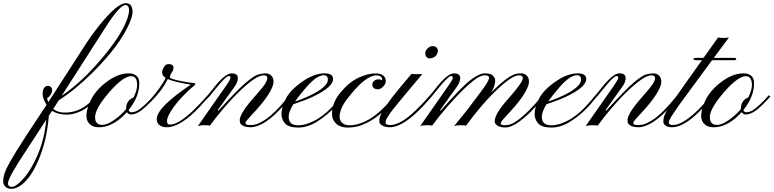

<svg xmlns="http://www.w3.org/2000/svg" viewBox="-326 -791 4815 1195"><path d="M-276.9 351.6Q-276.4 360.4 -270.5 366.2Q-264.6 372.1 -252.9 372.1Q-225.6 372.1 -177.2 317.4Q-129.4 262.7 -88.9 166.5Q-48.8 70.3 -38.1 -45.9L-202.6 206.1L-241.7 270.5Q-276.9 331.5 -276.9 351.6ZM455.1 -759.8Q419.9 -759.8 333.5 -625L57.6 -194.3Q198.7 -290.5 335.9 -461.4Q436.5 -586.4 467.3 -677.7Q486.3 -734.4 469.7 -752.9Q463.9 -759.8 455.1 -759.8ZM-254.4 384.3Q-278.3 384.8 -292 371.1Q-305.7 357.4 -306.2 340.8Q-307.1 307.1 -290 268.1Q-272.9 229 -226.1 152.8L-165 56.6L-36.1 -138.7Q-65.4 -184.1 -59.6 -222.2Q-57.6 -237.3 -48.8 -247.1Q-40 -256.8 -28.3 -256.8Q-16.6 -256.8 -8.8 -249Q-1 -241.2 -1.5 -228Q-2 -214.8 -11.7 -200.2Q-21.5 -185.5 -33.2 -179.7Q-31.2 -168.9 -24.9 -155.8L214.8 -527.3Q246.1 -575.7 288.1 -627.9Q402.3 -771 456.5 -771Q497.1 -771.5 499 -720.7Q500 -694.3 480.5 -648.4Q421.4 -509.3 250 -338.9Q141.6 -231.4 40 -167L5.4 -113.3Q28.3 -93.3 66.4 -90.8Q136.7 -86.4 198.7 -126Q233.9 -148.9 273.4 -197.8L284.7 -189.9Q279.3 -185.1 270 -173.8Q227.5 -122.1 173.8 -97.7Q120.6 -73.2 72.3 -78.1Q23.9 -83 -2 -101.6L-22 -70.3Q-35.6 105.5 -103.5 242.2Q-147.5 331.1 -202.1 366.2Q-230 384.3 -254.4 384.3Z M309.6 -13.7Q341.3 -13.7 385.3 -44.9Q429.2 -76.2 459 -112.3V-114.3Q459 -155.8 490.2 -176.8Q498.5 -182.6 505.9 -185.1Q529.3 -234.9 527.8 -266.6Q524.9 -316.9 490.7 -316.9Q433.1 -316.9 329.1 -187Q262.2 -103 266.1 -56.2Q266.1 -29.3 287.6 -17.6Q295.4 -13.7 309.6 -13.7ZM490.2 -78.6Q472.2 -78.6 463.9 -93.3Q405.8 -27.3 338.4 -5.9Q315.9 1 285.2 1Q254.4 1 233.4 -17.6Q193.8 -51.8 227.1 -140.6Q260.3 -229.5 352.5 -292Q415.5 -334.5 475.6 -334.5Q502 -335 520.5 -321.3Q539.1 -307.6 540.5 -282.2Q545.4 -194.3 474.6 -106.4Q477.5 -92.3 493.2 -92.3Q517.6 -92.3 544.9 -112.8Q571.8 -133.3 602.5 -165L621.1 -185.5Q628.9 -194.8 632.3 -198.2L643.1 -189.9Q636.7 -184.1 627 -173.3Q617.2 -162.6 605 -150.4L579.1 -125Q528.8 -78.6 490.2 -78.6Z M705.1 -305.7Q665.5 -331.1 697.3 -377.9Q706.5 -391.6 723.1 -392.1Q753.9 -392.1 753.9 -369.6Q753.9 -358.4 749.5 -350.6L740.7 -335.4Q731.9 -324.2 731.9 -309.6Q731.9 -300.8 790.5 -288.6Q849.1 -276.4 869.6 -275.4Q890.1 -274.4 890.1 -268.6Q889.6 -262.7 874 -250.5Q839.4 -222.7 801.8 -181.6Q764.2 -140.6 738.8 -100.6Q713.4 -60.5 713.4 -38.1Q712.9 -15.6 732.4 -15.6Q782.7 -15.6 870.1 -97.2L912.6 -139.6Q932.1 -159.7 946.3 -175.8L966.3 -198.2L976.1 -189.9Q966.8 -181.6 951.2 -164.1L916 -125Q796.9 1 710.9 1Q682.6 1 666 -12.7Q649.4 -26.4 649.4 -49.3Q649.4 -122.1 861.3 -264.2Q757.8 -281.2 718.3 -298.8Q686 -232.4 619.1 -163.6Q603.5 -147.5 599.6 -146Q595.7 -144.5 595.2 -143.6Q594.2 -142.6 593.8 -146.5Q592.8 -151.9 595.7 -155.3Q675.8 -245.6 705.1 -305.7Z M905.8 -6.8 1075.2 -249Q1106.9 -293.5 1108.4 -305.7Q1109.9 -317.9 1097.7 -317.9Q1079.6 -317.9 1007.8 -228.5L976.6 -189.9Q972.7 -188.5 968.8 -192.4Q964.8 -196.3 966.3 -198.2Q980.5 -212.9 998 -236.3Q1073.2 -334 1115.2 -334.5Q1168.9 -334.5 1149.4 -279.3Q1145.5 -267.6 1132.3 -249L1029.8 -106.4L1032.2 -101.1Q1155.3 -236.3 1206.1 -278.3Q1256.8 -320.3 1280.3 -327.1Q1304.7 -334 1326.7 -334.5Q1348.6 -334.5 1362.8 -320.3Q1377 -306.2 1376.5 -280.3Q1376 -254.4 1345.7 -205.1Q1314.5 -155.3 1259.8 -96.7Q1205.1 -38.1 1203.6 -32.2Q1202.1 -26.4 1202.1 -23.9Q1202.1 -12.7 1232.4 -12.7Q1262.7 -12.7 1288.1 -25.4Q1314.5 -38.1 1339.8 -56.6Q1365.2 -76.2 1387.7 -98.6Q1410.2 -121.1 1428.2 -141.6Q1446.3 -162.1 1458.5 -177.7Q1470.7 -193.4 1475.1 -198.2L1485.4 -189.9Q1480.5 -184.6 1467.8 -168.5Q1455.1 -152.3 1436.5 -131.3Q1317.9 1 1232.4 1Q1188.5 1 1171.4 -21Q1166 -27.8 1166 -44.4Q1166 -61 1185.5 -94.7Q1205.1 -128.4 1255.9 -186Q1307.1 -243.7 1322.8 -267.6Q1337.9 -292 1337.9 -304.7Q1337.9 -322.3 1314.5 -322.3Q1266.1 -322.3 1154.8 -212.9Q1098.6 -158.2 1025.9 -68.8L980.5 -9.3Q967.3 -11.7 946.3 -11.7Q925.3 -11.7 905.8 -6.8Z M1714.8 -295.4Q1714.8 -322.8 1689.5 -322.8Q1644.5 -322.8 1577.1 -244.1Q1530.3 -189.5 1510.7 -159.2Q1658.2 -210.9 1700.7 -262.2Q1714.8 -279.3 1714.8 -295.4ZM1692.9 -334.5Q1744.6 -334.5 1747.1 -302.2Q1750.5 -250 1620.1 -188.5Q1572.3 -166 1499.5 -142.1Q1470.7 -94.7 1470.7 -65.4Q1470.7 -36.1 1486.3 -23.4Q1502 -10.7 1531.2 -11.2Q1560.5 -11.2 1594.7 -23.9Q1628.9 -36.6 1659.2 -56.2Q1689.5 -75.7 1713.9 -98.6Q1738.3 -121.6 1756.8 -142.6Q1775.4 -163.1 1788.1 -178.7Q1799.8 -194.3 1804.2 -198.2L1814.5 -189.9Q1807.6 -184.6 1794.9 -168Q1782.2 -151.4 1762.7 -129.9Q1710.4 -73.7 1649.9 -35.6Q1589.8 2.9 1530.8 2.9Q1471.7 2.9 1448.7 -22Q1402.8 -71.8 1449.2 -168.9Q1469.2 -211.9 1509.8 -247.1Q1609.4 -334 1692.9 -334.5Z M2017.1 -321.8Q1946.3 -321.8 1834 -174.3Q1787.6 -112.8 1787.6 -63Q1787.6 -41.5 1803.7 -26.4Q1819.3 -11.2 1851.6 -11.2Q1883.8 -11.2 1919.9 -24.4Q1956.1 -37.6 1986.3 -57.6Q2017.1 -78.1 2042.5 -101.6Q2067.9 -125 2086.4 -145.5Q2105 -166 2115.7 -181.2Q2126.5 -195.8 2128.4 -198.2L2139.2 -189.9L2126 -172.4Q2034.2 -51.8 1920.9 -10.7Q1882.8 2.9 1837.4 2.9Q1792 2.9 1766.1 -21.5Q1740.2 -45.9 1740.2 -82Q1740.2 -151.9 1793.9 -216.3Q1847.7 -280.8 1907.2 -308.1Q1965.8 -335 2012.7 -334Q2059.6 -333 2071.3 -304.7Q2083 -276.4 2058.6 -252Q2042.5 -235.4 2027.3 -235.4Q1992.2 -235.4 1991.2 -264.2Q1991.2 -278.3 2002 -287.1Q2023.9 -305.2 2052.7 -291.5V-293.5Q2051.8 -321.8 2017.1 -321.8Z M2102.5 -12.7Q2166 -12.7 2259.3 -102.1L2303.2 -146Q2322.8 -167 2335.4 -181.6Q2348.1 -196.3 2350.6 -198.7L2360.4 -189.9Q2356 -184.6 2342.3 -168.9Q2328.6 -153.3 2308.6 -131.8Q2183.1 1 2101.1 1Q2070.8 1 2052.7 -9.8Q2034.7 -20.5 2034.7 -35.2Q2034.7 -49.3 2037.6 -60.5Q2050.3 -108.4 2160.2 -242.2L2235.4 -331.1Q2241.2 -329.6 2259.3 -329.6H2282.2Q2294.9 -329.6 2302.7 -330.6Q2141.1 -137.7 2120.6 -111.3Q2100.1 -85 2087.4 -64Q2073.7 -43.9 2073.7 -28.3Q2073.7 -12.7 2102.5 -12.7ZM2348.1 -427.7Q2336.4 -427.7 2328.6 -436.5Q2320.8 -445.3 2320.8 -460.4Q2320.8 -476.1 2335.4 -489.7Q2350.1 -503.9 2366.7 -503.9Q2383.3 -503.9 2391.1 -495.1Q2398.9 -486.3 2399.4 -475.1Q2398.9 -464.4 2395 -456.1Q2391.1 -447.8 2384.3 -441.4Q2377.4 -435.5 2368.2 -431.6Q2359.4 -427.7 2348.1 -427.7Z M2289.6 -6.8 2459 -249Q2490.7 -293.5 2492.2 -305.7Q2493.7 -317.9 2481.4 -317.9Q2463.4 -317.9 2391.6 -228.5L2360.4 -189.9Q2356.4 -188.5 2352.5 -192.4Q2348.6 -196.3 2350.1 -198.2Q2364.3 -212.9 2381.8 -236.3Q2457 -334 2499 -334.5Q2552.7 -334.5 2533.2 -279.3Q2529.3 -267.6 2516.1 -249L2413.6 -106.4L2416 -101.1Q2547.4 -252.9 2608.9 -297.4Q2657.2 -334.5 2692.4 -334.5Q2727.5 -335 2742.2 -320.3Q2756.8 -305.7 2756.3 -286.6Q2754.4 -252.4 2730.5 -214.4Q2835 -320.8 2888.7 -332Q2899.4 -334.5 2918.9 -334.5Q2938.5 -334.5 2952.6 -320.3Q2966.8 -306.2 2966.3 -280.3Q2965.8 -254.4 2935.5 -205.1Q2904.3 -155.3 2849.6 -96.7Q2794.9 -38.1 2793.5 -32.2Q2792 -26.4 2792 -23.9L2788.6 -23.4Q2788.6 -11.7 2816.4 -11.7Q2843.8 -11.7 2867.2 -24.4Q2923.3 -54.2 3002.4 -141.6L3033.7 -177.7Q3046.4 -193.4 3050.8 -198.2L3061 -189.9Q3056.6 -185.5 3043 -168.9Q3029.3 -152.3 2995.6 -114.7Q2961.9 -77.1 2910.2 -37.1Q2858.4 2.4 2817.4 2.4Q2776.4 2.4 2758.3 -20Q2752.9 -26.9 2752.9 -36.1Q2752.9 -81.5 2835.9 -174.8Q2928.2 -278.8 2928.2 -304.7Q2928.2 -322.3 2903.3 -322.3Q2854.5 -322.3 2734.4 -200.2Q2683.1 -148.4 2620.1 -68.8L2574.7 -9.3Q2563.5 -11.7 2541 -11.7Q2518.6 -11.7 2500.5 -6.8Q2572.8 -95.2 2580.1 -104.5Q2690.4 -249.5 2704.1 -272.9Q2717.8 -296.4 2717.8 -307.1Q2717.8 -322.3 2689.9 -322.3Q2662.1 -322.3 2619.6 -288.1Q2530.3 -216.8 2409.2 -68.8L2363.8 -9.3Q2352.5 -11.7 2329.1 -11.7Q2305.7 -11.7 2289.6 -6.8Z M3290.5 -295.4Q3290.5 -322.8 3265.1 -322.8Q3220.2 -322.8 3152.8 -244.1Q3106 -189.5 3086.4 -159.2Q3233.9 -210.9 3276.4 -262.2Q3290.5 -279.3 3290.5 -295.4ZM3268.6 -334.5Q3320.3 -334.5 3322.8 -302.2Q3326.2 -250 3195.8 -188.5Q3147.9 -166 3075.2 -142.1Q3046.4 -94.7 3046.4 -65.4Q3046.4 -36.1 3062 -23.4Q3077.6 -10.7 3106.9 -11.2Q3136.2 -11.2 3170.4 -23.9Q3204.6 -36.6 3234.9 -56.2Q3265.1 -75.7 3289.6 -98.6Q3314 -121.6 3332.5 -142.6Q3351.1 -163.1 3363.8 -178.7Q3375.5 -194.3 3379.9 -198.2L3390.1 -189.9Q3383.3 -184.6 3370.6 -168Q3357.9 -151.4 3338.4 -129.9Q3286.1 -73.7 3225.6 -35.6Q3165.5 2.9 3106.4 2.9Q3047.4 2.9 3024.4 -22Q2978.5 -71.8 3024.9 -168.9Q3044.9 -211.9 3085.4 -247.1Q3185.1 -334 3268.6 -334.5Z M3319.3 -6.8 3488.8 -249Q3520.5 -293.5 3522 -305.7Q3523.4 -317.9 3511.2 -317.9Q3493.2 -317.9 3421.4 -228.5L3390.1 -189.9Q3386.2 -188.5 3382.3 -192.4Q3378.4 -196.3 3379.9 -198.2Q3394 -212.9 3411.6 -236.3Q3486.8 -334 3528.8 -334.5Q3582.5 -334.5 3563 -279.3Q3559.1 -267.6 3545.9 -249L3443.4 -106.4L3445.8 -101.1Q3568.8 -236.3 3619.6 -278.3Q3670.4 -320.3 3693.8 -327.1Q3718.3 -334 3740.2 -334.5Q3762.2 -334.5 3776.4 -320.3Q3790.5 -306.2 3790 -280.3Q3789.6 -254.4 3759.3 -205.1Q3728 -155.3 3673.3 -96.7Q3618.7 -38.1 3617.2 -32.2Q3615.7 -26.4 3615.7 -23.9Q3615.7 -12.7 3646 -12.7Q3676.3 -12.7 3701.7 -25.4Q3728 -38.1 3753.4 -56.6Q3778.8 -76.2 3801.3 -98.6Q3823.7 -121.1 3841.8 -141.6Q3859.9 -162.1 3872.1 -177.7Q3884.3 -193.4 3888.7 -198.2L3898.9 -189.9Q3894 -184.6 3881.3 -168.5Q3868.7 -152.3 3850.1 -131.3Q3731.4 1 3646 1Q3602.1 1 3585 -21Q3579.6 -27.8 3579.6 -44.4Q3579.6 -61 3599.1 -94.7Q3618.7 -128.4 3669.4 -186Q3720.7 -243.7 3736.3 -267.6Q3751.5 -292 3751.5 -304.7Q3751.5 -322.3 3728 -322.3Q3679.7 -322.3 3568.4 -212.9Q3512.2 -158.2 3439.5 -68.8L3394 -9.3Q3380.9 -11.7 3359.9 -11.7Q3338.9 -11.7 3319.3 -6.8Z M3836.4 -28.3Q3836.4 -13.7 3859.9 -13.2Q3883.3 -12.7 3906.7 -23.4Q3981.9 -57.6 4074.7 -168L4100.1 -198.2L4110.8 -189.9L4085.4 -160.6Q3949.2 1 3856.4 1Q3829.6 1 3815.9 -9.8Q3802.2 -20.5 3802.7 -33.2Q3802.7 -56.2 3810.1 -74.2Q3817.4 -92.3 3840.8 -129.4L3917 -239.3L4043 -416.5H4004.4Q3989.7 -417 3989.7 -423.8Q3989.7 -430.7 4008.3 -430.7H4052.7L4143.1 -557.6Q4177.2 -552.2 4210.9 -557.6L4116.7 -430.7H4242.7Q4256.3 -430.7 4256.3 -423.8Q4256.3 -417 4244.1 -416.5H4106L3903.8 -141.6Q3852.1 -67.9 3844.2 -50.8Q3836.4 -33.7 3836.4 -28.3Z M4135.7 -13.7Q4167.5 -13.7 4211.4 -44.9Q4255.4 -76.2 4285.2 -112.3V-114.3Q4285.2 -155.8 4316.4 -176.8Q4324.7 -182.6 4332 -185.1Q4355.5 -234.9 4354 -266.6Q4351.1 -316.9 4316.9 -316.9Q4259.3 -316.9 4155.3 -187Q4088.4 -103 4092.3 -56.2Q4092.3 -29.3 4113.8 -17.6Q4121.6 -13.7 4135.7 -13.7ZM4316.4 -78.6Q4298.3 -78.6 4290 -93.3Q4231.9 -27.3 4164.6 -5.9Q4142.1 1 4111.3 1Q4080.6 1 4059.6 -17.6Q4020 -51.8 4053.2 -140.6Q4086.4 -229.5 4178.7 -292Q4241.7 -334.5 4301.8 -334.5Q4328.1 -335 4346.7 -321.3Q4365.2 -307.6 4366.7 -282.2Q4371.6 -194.3 4300.8 -106.4Q4303.7 -92.3 4319.3 -92.3Q4343.8 -92.3 4371.1 -112.8Q4397.9 -133.3 4428.7 -165L4447.3 -185.5Q4455.1 -194.8 4458.5 -198.2L4469.2 -189.9Q4462.9 -184.1 4453.1 -173.3Q4443.4 -162.6 4431.2 -150.4L4405.3 -125Q4355 -78.6 4316.4 -78.6Z"/></svg>

Font: PinyonScript
Style: Regular
Weight: 400
Designer: Nicole Fally
Foundry: Nicole Fally
Version: Version 1.005